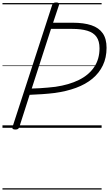

<svg xmlns="http://www.w3.org/2000/svg" viewBox="-20 -1035 883 1555"><path d="M104 14Q91 14 84.5 9.5Q78 5 81 -6L403 -996Q407 -1006 413.5 -1010.5Q420 -1015 435 -1015Q449 -1015 455 -1010.5Q461 -1006 458 -995L410 -851H568Q659 -851 720 -830.5Q781 -810 812 -765.5Q843 -721 843 -648Q843 -568 813 -505.5Q783 -443 728 -397.5Q673 -352 595.5 -323.5Q518 -295 423 -282Q374 -276 322.5 -272.5Q271 -269 220 -267L136 -5Q132 5 125.5 9.5Q119 14 104 14ZM237 -318Q268 -319 301 -320.5Q334 -322 366.5 -325.5Q399 -329 429 -332Q539 -348 619 -387.5Q699 -427 742.5 -491.5Q786 -556 786 -644Q786 -702 761.5 -736.5Q737 -771 687.5 -786Q638 -801 564 -801H393ZM0 490H803V500H0ZM0 -20H803V0H0ZM0 -505H803V-500H0ZM0 -1010H803V-1000H0Z"/></svg>

Font: Playwrite AU VIC Guides
Style: Regular
Weight: 400
Designer: Veronika Burian, José Scaglione
Foundry: TypeTogether
Version: Version 1.003